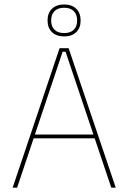

<svg xmlns="http://www.w3.org/2000/svg" viewBox="-20 -860 588 880"><path d="M38 0 253 -639H294.5L510.5 0H490L280.5 -623H267L58.5 0ZM127 -226V-243.5H421V-226ZM198 -765.5V-766.5Q198 -800.5 218.5 -820Q239 -839.5 274 -839.5Q309 -839.5 329.2 -820Q349.5 -800.5 349.5 -766.5V-765.5Q349.5 -732 329.2 -712.5Q309 -693 274 -693Q239 -693 218.5 -712.5Q198 -732 198 -765.5ZM214.5 -765.5Q214.5 -738.5 230 -723.5Q245.5 -708.5 274 -708.5Q302.5 -708.5 318 -723.5Q333.5 -738.5 333.5 -765.5V-766.5Q333.5 -794 318 -809.2Q302.5 -824.5 274 -824.5Q245.5 -824.5 230 -809.2Q214.5 -794 214.5 -766.5Z"/></svg>

Font: Anek Gurmukhi Medium Thin
Style: Regular
Weight: 250
Version: Version 1.003